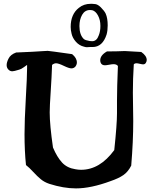

<svg xmlns="http://www.w3.org/2000/svg" viewBox="-20 -995 823 1028"><path d="M428.7 -786.1Q436.5 -779.3 460 -775.4Q464.8 -774.4 473.6 -774.4Q498 -774.4 508.8 -805.7Q517.6 -827.1 517.6 -856.4Q517.6 -887.7 504.9 -911.6Q492.2 -935.5 473.6 -940.4Q469.7 -941.4 461.9 -941.4Q434.6 -941.4 419.9 -916Q405.3 -890.6 405.3 -855.5Q405.3 -808.6 428.7 -786.1ZM461.9 -743.2Q458 -743.2 452.6 -742.7Q447.3 -742.2 445.3 -742.2Q438.5 -742.2 429.7 -745.1Q404.3 -751 386.2 -771.5Q368.2 -792 363.3 -814.5Q358.4 -834 358.4 -850.6Q358.4 -918.9 402.3 -953.1Q428.7 -974.6 465.8 -974.6H472.7Q485.4 -973.6 490.2 -973.1Q495.1 -972.7 502.9 -968.8Q510.7 -964.8 519.5 -956.1Q539.1 -936.5 545.9 -921.9Q556.6 -897.5 556.6 -859.4Q556.6 -831.1 550.8 -810.5Q529.3 -743.2 475.6 -743.2ZM119.1 -111.3Q111.3 -186.5 111.3 -276.4Q111.3 -349.6 118.2 -468.3Q125 -586.9 125 -628.9V-647.5Q122.1 -645.5 107.9 -635.3Q93.8 -625 83 -622.1Q54.7 -613.3 45.9 -613.3Q34.2 -613.3 25.4 -622.1Q15.6 -631.8 15.6 -646.5Q15.6 -661.1 25.4 -680.7Q36.1 -703.1 66.4 -713.9Q115.2 -715.8 152.8 -717.8Q190.4 -719.7 208.5 -721.2Q226.6 -722.7 235.4 -722.7Q242.2 -722.7 366.2 -705.1Q391.6 -684.6 391.6 -660.2Q391.6 -649.4 383.8 -638.7Q375 -628.9 362.3 -628.9Q349.6 -628.9 321.3 -642.6Q293 -656.2 280.3 -656.2Q269.5 -656.2 258.8 -647.5Q256.8 -585 251.5 -505.4Q246.1 -425.8 246.1 -392.6Q246.1 -327.1 263.7 -205.1Q285.2 -154.3 312 -125Q338.9 -95.7 383.8 -88.9Q399.4 -85.9 414.1 -85.9Q514.6 -85.9 591.8 -191.4Q606.4 -329.1 606.4 -388.7V-455.1Q606.4 -524.4 611.3 -641.6Q604.5 -651.4 587.9 -651.4Q580.1 -651.4 564.5 -648.4Q548.8 -645.5 542 -645.5Q525.4 -645.5 519.5 -658.2Q516.6 -665 516.6 -671.9Q516.6 -699.2 552.7 -719.7Q580.1 -719.7 601.6 -720.2Q623 -720.7 632.8 -721.2Q642.6 -721.7 646.5 -721.7Q653.3 -721.7 658.2 -721.2Q663.1 -720.7 684.1 -719.7Q705.1 -718.8 736.3 -716.8Q765.6 -696.3 765.6 -673.8Q765.6 -666 760.7 -658.2Q755.9 -650.4 746.1 -650.4Q741.2 -650.4 729 -653.3Q716.8 -656.2 710.9 -656.2Q701.2 -656.2 696.3 -650.4Q691.4 -573.2 691.4 -499Q691.4 -472.7 692.4 -423.3Q693.4 -374 693.4 -346.7Q693.4 -238.3 682.6 -108.4Q666 -75.2 640.6 -57.6Q615.2 -40 572.3 -25.4Q466.8 13.7 386.7 13.7Q320.3 13.7 244.1 -10.7Q217.8 -19.5 198.7 -35.2Q179.7 -50.8 158.2 -74.2Q136.7 -97.7 119.1 -111.3Z"/></svg>

Font: LPEducational
Style: Medium
Weight: 500
Designer: Based on Essays1743, by John Stracke, which says:

Based on the typeface in a 1743 English translation of the essays of 
Version: Version 001.204